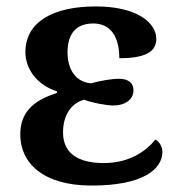

<svg xmlns="http://www.w3.org/2000/svg" viewBox="-20 -567 560 597"><path d="M265 10C425 10 485 -41 485 -95C485 -112 474 -128 463 -133C433 -96 382 -60 302 -60C221 -60 176 -92 176 -155C176 -211 203 -247 242 -257C263 -248 311 -239 332 -239C371 -239 395 -259 395 -286C395 -311 377 -322 350 -322C324 -322 289 -315 263 -308C214 -312 190 -353 190 -404C190 -453 209 -494 270 -494C324 -494 351 -453 351 -386C428 -386 466 -404 466 -446C466 -495 408 -547 278 -547C142 -547 59 -497 59 -405C59 -351 97 -302 157 -283V-278C99 -259 43 -229 43 -149C43 -60 114 10 265 10Z"/></svg>

Font: Noto Serif Semi
Style: Regular
Weight: 600
Designer: Monotype Design Team
Foundry: Monotype Imaging Inc.
Version: Version 1.002